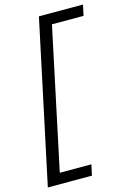

<svg xmlns="http://www.w3.org/2000/svg" viewBox="-176 -766 709 1039"><g transform="rotate(-15 178.0 -246.5)"><path d="M-42 207 151 -700H398L385 -640H208L41 147H218L205 207Z"/></g></svg>

Font: Red Hat Display
Style: Italic
Weight: 300
Italic angle: -12°
Designer: Pentagram, MCKL
Foundry: Pentagram, MCKL
Version: Version 1.023